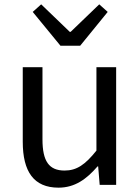

<svg xmlns="http://www.w3.org/2000/svg" viewBox="-20 -853 647 886"><path d="M250 13C325 13 379 -26 430 -85H433L440 0H516V-543H425V-158C373 -93 334 -66 278 -66C206 -66 176 -109 176 -210V-543H85V-199C85 -61 136 13 250 13ZM259 -642H350L477 -798L438 -833L306 -706H302L170 -833L131 -798Z"/></svg>

Font: Source Han Sans KR Regular
Style: Regular
Weight: 400
Designer: Ryoko NISHIZUKA (kana & ideographs); Paul D. Hunt (Latin, Greek & Cyrillic); Wenlong ZHANG (bopomofo); Sandoll Communica
Foundry: Adobe Systems Incorporated
Version: Version 1.004;PS 1.004;hotconv 1.0.82;makeotf.lib2.5.63406